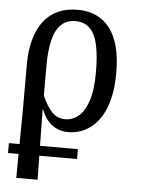

<svg xmlns="http://www.w3.org/2000/svg" viewBox="-55 -589 640 870"><g transform="rotate(5 265.0 -154.5)"><path d="M5 128V83H319V128ZM52 237 55 -79V-280Q55 -342 68.5 -391.5Q82 -441 108 -475.5Q134 -510 173 -528Q212 -546 263 -546Q359 -546 410.5 -478Q462 -410 462 -275Q462 -203 447 -149Q432 -95 405.5 -60Q379 -25 343.5 -7.5Q308 10 267 10Q227 10 196 -12.5Q165 -35 146 -82H144L149 237ZM250 -47Q282 -47 309 -68.5Q336 -90 353 -139.5Q370 -189 370 -272Q370 -344 359.5 -393.5Q349 -443 324 -468.5Q299 -494 258 -494Q217 -494 191.5 -468.5Q166 -443 155 -395.5Q144 -348 144 -281V-145Q166 -96 190 -71.5Q214 -47 250 -47Z"/></g></svg>

Font: Noto Serif Condensed
Style: Regular
Weight: 400
Width: 3
Designer: Monotype Design Team
Foundry: Monotype Imaging Inc.
Version: Version 2.015